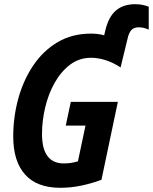

<svg xmlns="http://www.w3.org/2000/svg" viewBox="-20 -884 728 914"><path d="M267 10Q156 10 99.5 -53Q43 -116 43 -234Q43 -327 67 -414.5Q91 -502 138 -572Q185 -642 254 -683Q323 -724 414 -724Q447 -724 476 -716L482 -742Q498 -806 533 -835Q568 -864 623 -864Q644 -864 660 -860.5Q676 -857 688 -852V-743Q664 -754 640 -754Q617 -754 605 -740.5Q593 -727 587 -699L554 -563Q519 -586 483 -597.5Q447 -609 414 -609Q357 -609 313.5 -576Q270 -543 240 -489.5Q210 -436 195 -372Q180 -308 180 -246Q180 -106 284 -106Q302 -106 318 -108.5Q334 -111 351 -116L387 -286H293L317 -399H541L463 -28Q414 -10 365 0Q316 10 267 10Z"/></svg>

Font: Noto Sans Condensed
Style: Bold Italic
Weight: 700
Width: 3
Italic angle: -12°
Designer: Monotype Design Team
Foundry: Monotype Imaging Inc.
Version: Version 2.013; ttfautohint (v1.8.4.7-5d5b)